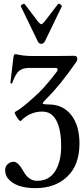

<svg xmlns="http://www.w3.org/2000/svg" viewBox="-20 -706 433 998"><path d="M194.8 -478Q182.1 -478 175.8 -492.2L88.9 -671.9Q85.9 -676.8 95.5 -682.6Q105 -688.5 108.9 -684.1L178.2 -592.8Q189.5 -580.1 194.8 -580.1Q199.7 -580.1 210.9 -592.8L280.8 -684.1Q284.2 -689 293.9 -683.1Q303.7 -677.2 300.8 -671.9L213.9 -492.2Q206.1 -478 194.8 -478ZM163.1 272Q122.1 272 87.9 262.7Q53.7 253.4 30.3 231.4Q6.8 209.5 6.8 178.2Q6.8 158.7 20.5 146.7Q34.2 134.8 50.8 134.8Q74.7 134.8 102.1 185.1Q129.4 233.9 172.9 233.9Q234.9 233.9 266.4 184.1Q297.9 134.3 297.9 55.2Q297.9 -31.2 273.4 -78.6Q249 -126 199.2 -126Q135.3 -126 87.9 -77.1Q85 -74.2 75.9 -85.2Q66.9 -96.2 60.5 -109.1Q54.2 -122.1 58.1 -124Q93.3 -142.6 155.8 -200.2Q208.5 -244.6 274.9 -333Q280.8 -340.3 279.3 -346.7Q277.8 -353 271 -353H131.8Q91.8 -353 71.8 -330.1Q56.6 -311 43.9 -274.9Q42.5 -271 38.1 -272.2Q33.7 -273.4 34.2 -277.8L49.8 -408.2Q52.2 -424.8 60.1 -424.8Q104 -415 140.1 -415H280.8Q294.9 -415 323.7 -415.5Q352.5 -416 366.2 -416Q381.8 -416 381.8 -399.9Q381.8 -391.6 377.9 -386.2Q293.5 -263.7 222.2 -193.8Q200.7 -172.9 202.1 -168Q203.6 -163.1 232.9 -163.1Q307.1 -163.1 350.1 -108.4Q393.1 -53.7 393.1 40Q393.1 150.9 330.3 211.4Q267.6 272 163.1 272Z"/></svg>

Font: Junicode SmCond Medium
Style: Regular
Weight: 500
Width: 4
Designer: Peter S. Baker
Version: Version 2.206